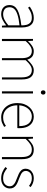

<svg xmlns="http://www.w3.org/2000/svg" viewBox="1213 -1992 792 3258"><g transform="rotate(90 1609.0 -363.0)"><path d="M218 13Q177 13 142.5 -2Q108 -17 87 -48.5Q66 -80 66 -130Q66 -218 149 -263.5Q232 -309 410 -329Q412 -372 402.5 -412.5Q393 -453 365 -480Q337 -507 282 -507Q226 -507 181 -485Q136 -463 110 -443L92 -472Q109 -484 137.5 -500Q166 -516 203.5 -528Q241 -540 284 -540Q346 -540 381.5 -512.5Q417 -485 431.5 -440Q446 -395 446 -341V0H416L411 -70H408Q368 -37 319.5 -12Q271 13 218 13ZM221 -20Q268 -20 313 -42.5Q358 -65 410 -109V-298Q296 -286 228.5 -263.5Q161 -241 132 -208.5Q103 -176 103 -131Q103 -70 138 -45Q173 -20 221 -20Z M641 0V-527H671L677 -443H679Q715 -484 759 -512Q803 -540 846 -540Q911 -540 944.5 -510Q978 -480 991 -430Q1038 -481 1082.5 -510.5Q1127 -540 1172 -540Q1249 -540 1288.5 -490.5Q1328 -441 1328 -339V0H1293V-334Q1293 -421 1262.5 -464Q1232 -507 1168 -507Q1129 -507 1089 -481Q1049 -455 1002 -403V0H967V-334Q967 -421 937 -464Q907 -507 843 -507Q805 -507 763.5 -481Q722 -455 677 -403V0Z M1530 0V-527H1566V0ZM1549 -660Q1533 -660 1523 -671Q1513 -682 1513 -701Q1513 -718 1523 -728.5Q1533 -739 1549 -739Q1564 -739 1574.5 -728.5Q1585 -718 1585 -701Q1585 -682 1574.5 -671Q1564 -660 1549 -660Z M1970 13Q1904 13 1849 -20Q1794 -53 1761.5 -114.5Q1729 -176 1729 -262Q1729 -327 1747.5 -378Q1766 -429 1798.5 -465.5Q1831 -502 1871.5 -521Q1912 -540 1956 -540Q2017 -540 2061.5 -512Q2106 -484 2130.5 -429.5Q2155 -375 2155 -297Q2155 -289 2155 -280.5Q2155 -272 2153 -261H1767Q1767 -192 1792.5 -137.5Q1818 -83 1864 -51.5Q1910 -20 1972 -20Q2017 -20 2052 -33Q2087 -46 2117 -68L2133 -37Q2103 -19 2066 -3Q2029 13 1970 13ZM1767 -294H2120Q2120 -401 2075 -454Q2030 -507 1956 -507Q1909 -507 1868 -481.5Q1827 -456 1800 -408.5Q1773 -361 1767 -294Z M2302 0V-527H2332L2338 -443H2340Q2381 -484 2424 -512Q2467 -540 2522 -540Q2603 -540 2642 -490.5Q2681 -441 2681 -339V0H2645V-334Q2645 -421 2615.5 -464Q2586 -507 2518 -507Q2469 -507 2428.5 -481Q2388 -455 2338 -403V0Z M3006 13Q2947 13 2898 -8.5Q2849 -30 2814 -59L2837 -88Q2870 -60 2910 -40Q2950 -20 3008 -20Q3074 -20 3107.5 -53Q3141 -86 3141 -131Q3141 -166 3121 -189Q3101 -212 3070.5 -227Q3040 -242 3009 -253Q2969 -268 2931 -285Q2893 -302 2868 -330Q2843 -358 2843 -403Q2843 -440 2862 -471Q2881 -502 2918 -521Q2955 -540 3009 -540Q3049 -540 3088 -525Q3127 -510 3155 -486L3134 -459Q3108 -479 3078 -493Q3048 -507 3007 -507Q2942 -507 2911 -475.5Q2880 -444 2880 -405Q2880 -374 2897.5 -353.5Q2915 -333 2943.5 -319.5Q2972 -306 3003 -294Q3035 -282 3066 -269.5Q3097 -257 3122 -240Q3147 -223 3162.5 -197.5Q3178 -172 3178 -133Q3178 -94 3158 -60.5Q3138 -27 3100 -7Q3062 13 3006 13Z"/></g></svg>

Font: Noto Sans SC Thin Thin
Style: Regular
Weight: 250
Version: Version 2.004-H2;hotconv 1.0.118;makeotfexe 2.5.65603